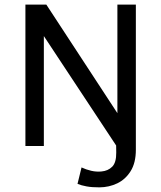

<svg xmlns="http://www.w3.org/2000/svg" viewBox="-20 -632 698 831"><path d="M568 -62.9V15.9Q568 72.7 545.5 108.6Q523.1 144.5 487.4 161.6Q451.8 178.6 410.8 178.9Q378 179.1 354.5 174.7Q331 170.4 315.5 163.8L332.9 92.7Q352.6 102 374.6 107.1Q396.6 112.3 418.8 110.2Q447.7 107.7 465.7 89.5Q483.6 71.4 483.1 28L481.8 -62.9ZM90 0V-612H180.6L488.1 -142.2V-612H568V0H484.2L169.8 -475.9V0Z"/></svg>

Font: Ancizar Sans Thin
Style: Regular
Weight: 100
Designer: Cesar Puertas, Viviana Monsalve, Julian Moncada, Julian Prieto, Jose Castro, Mariel Hernandez, Felipe Aragon, Sara Alarc
Version: Version 8.100